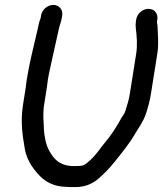

<svg xmlns="http://www.w3.org/2000/svg" viewBox="-20 -728 664 782"><path d="M84.9 -372 73.7 -301C62.4 -229.7 72.3 -174 80.8 -123.1C85.5 -94.5 97.2 -69.5 110.8 -49.9C136.1 -13.1 173.7 31.9 249.5 33C256.4 33.1 263.1 34 269.6 34H286.6C319.7 34 350.9 24.3 376.7 3.1C401.6 -17.2 427.2 -44 447.1 -69.2C475 -104.5 505.7 -140.1 532.8 -187.5C545.8 -210.2 563.2 -231 574.7 -265.8C583.5 -292.1 590.2 -317.2 595.1 -348L620.8 -510C627.3 -550.9 622.6 -584.4 621.9 -614.5C621.5 -631.8 618.6 -635.2 619.5 -641L620.8 -649C624.4 -671.6 609.7 -692 585.1 -692C561.8 -692 538.7 -673.5 534.8 -649L533.5 -641C532 -631.5 532 -621.7 533.1 -613C537.2 -581.5 540.2 -544.5 534.8 -510L509.1 -348C505.1 -322.8 499.7 -304.3 491.5 -279.1C486.5 -263.5 487.6 -268.5 475.6 -249.2L459 -220.8C447.7 -201.7 439.1 -188 425.4 -169.8C411.1 -150.8 399 -138.2 381.4 -113.6C373.9 -103.2 358.4 -85.7 347.9 -76.1C329.1 -59.2 321.5 -52 300.2 -52C287.3 -52 276.6 -51.1 268.5 -51.9C220.3 -56.4 199.3 -80.2 179.6 -115.5C168.9 -134.9 160.3 -169.1 158.8 -203.9C157.5 -235.2 154 -265.2 159.7 -301L170.9 -372C172.8 -383.7 173.5 -394.5 175.4 -406.7C176.8 -415.3 178.9 -425.9 180.7 -434.3C193.7 -492.6 206.2 -551.2 219.1 -607.2C219.2 -607.6 219.4 -608.4 219.5 -609C222 -624.8 228.3 -633.4 232.2 -658L233.3 -665C237.1 -689.1 220.5 -708 197.1 -708C173.8 -708 151.1 -689.1 147.3 -665L146.2 -658C145.9 -656 145.8 -654.7 145.1 -653C139.1 -639.6 137.2 -625.9 133.6 -610C118.9 -545 100.3 -475.4 89.1 -405C87.4 -393.7 86.6 -382.6 84.9 -372Z"/></svg>

Font: CiSf OpenHand
Style: BlakObl
Weight: 400
Foundry: Cannot Into Space Fonts
Version: Version 0.7892